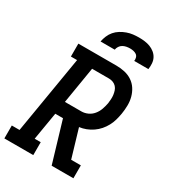

<svg xmlns="http://www.w3.org/2000/svg" viewBox="-232 -1070 1058 1185"><g transform="rotate(30 296.5 -477.5)"><path d="M-7 0V-92H48L140 -643H96V-735H368Q398 -735 427 -728.5Q456 -722 480 -706Q504 -690 519.5 -666Q535 -642 542.5 -614Q550 -586 549.5 -555Q549 -524 544 -494Q540 -471 533.5 -447.5Q527 -424 515 -401.5Q503 -379 486.5 -360Q470 -341 449 -326.5Q428 -312 404.5 -303Q381 -294 357 -291L416 -92H485V0H330L244 -289H189L156 -92H199V0ZM204 -382H321Q344 -382 366 -392Q388 -402 403.5 -421Q419 -440 427 -463Q435 -486 439 -508Q441 -523 442 -538.5Q443 -554 441 -569Q439 -584 434.5 -597.5Q430 -611 420.5 -621.5Q411 -632 397 -637.5Q383 -643 368 -643H247ZM208 -815Q212 -836 220.5 -856.5Q229 -877 243.5 -894Q258 -911 277.5 -923Q297 -935 318 -942.5Q339 -950 360 -952.5Q381 -955 402 -955Q423 -955 443 -952.5Q463 -950 481.5 -943Q500 -936 515.5 -923.5Q531 -911 540 -894Q549 -877 550.5 -856.5Q552 -836 549 -815H448Q450 -827 446.5 -839Q443 -851 433.5 -857.5Q424 -864 412 -866.5Q400 -869 388 -869Q375 -869 362 -866.5Q349 -864 337.5 -857.5Q326 -851 318.5 -839.5Q311 -828 309 -815Z"/></g></svg>

Font: Iosevka Slab Semibold Extended
Style: Italic
Weight: 600
Width: 7
Italic angle: -9°
Monospace: yes
Designer: Belleve Invis
Foundry: Belleve Invis
Version: Version 11.1.0; ttfautohint (v1.8.3)